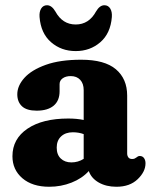

<svg xmlns="http://www.w3.org/2000/svg" viewBox="-20 -701 578 733"><path d="M27.5 -104.5Q27.5 -171 85 -209.8Q142.5 -248.5 240.5 -248.5Q273 -248.5 299.5 -243V-357Q299.5 -382 286.2 -396.2Q273 -410.5 250 -410.5Q231 -410.5 219.2 -402Q207.5 -393.5 207.5 -380V-352.5Q207.5 -316.5 184.8 -297.5Q162 -278.5 120 -278.5Q82 -278.5 64 -295.2Q46 -312 46 -341Q46 -373.5 73.2 -403.8Q100.5 -434 154.8 -453.5Q209 -473 290 -473Q379.5 -473 422.5 -436.5Q465.5 -400 465.5 -336V-115Q465.5 -106.5 470 -100.2Q474.5 -94 484.5 -94Q490.5 -94 494.2 -95.8Q498 -97.5 501 -100Q503.5 -102 506.5 -103.8Q509.5 -105.5 513.5 -105.5Q524 -105.5 529.8 -97.5Q535.5 -89.5 535.5 -77.5Q535.5 -45.5 505.5 -16.8Q475.5 12 424.5 12Q385.5 12 357 -4.2Q328.5 -20.5 319 -48Q293 -19.5 253 -3.8Q213 12 168 12Q103.5 12 65.5 -20.5Q27.5 -53 27.5 -104.5ZM196.5 -137.5Q196.5 -110.5 212 -95.8Q227.5 -81 252.5 -81Q278 -81 299.5 -94.5V-189Q280.5 -196 258 -196Q230 -196 213.2 -180.2Q196.5 -164.5 196.5 -137.5ZM269 -607.5Q319.5 -607.5 346.5 -657Q360.5 -681 378.5 -681Q393 -681 400.8 -668.5Q408.5 -656 407 -636Q402 -573.5 363 -539.8Q324 -506 269 -506Q214 -506 175 -539.8Q136 -573.5 131 -636Q129.5 -656 137.2 -668.5Q145 -681 159.5 -681Q177.5 -681 191.5 -657Q218.5 -607.5 269 -607.5Z"/></svg>

Font: Fraunces 72pt SuperSoft
Style: Bold
Weight: 700
Version: Version 1.000;[0bf87f6ff]